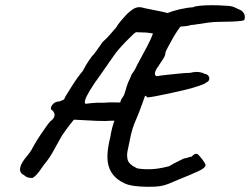

<svg xmlns="http://www.w3.org/2000/svg" viewBox="-20 -669 961 738"><path d="M554 49Q514 49 485.5 44Q457 39 431 19Q411 3 401.5 -19.5Q392 -42 393 -72.5Q394 -103 404 -142Q407 -161 411.5 -178.5Q416 -196 420 -205H408Q388 -203 351 -204.5Q314 -206 264 -209L247 -188Q243 -182 230.5 -165.5Q218 -149 207 -128Q197 -109 182 -83Q167 -57 150 -37Q129 -6 118.5 4.5Q108 15 103 15Q93 15 86.5 13Q80 11 72 4Q54 -5 57.5 -24Q61 -43 86 -72Q92 -79 96.5 -86Q101 -93 101 -93Q103 -97 113 -114.5Q123 -132 136.5 -152Q150 -172 161.5 -188Q173 -204 178 -206Q200 -226 181 -245Q174 -248 176 -256Q178 -264 186.5 -271.5Q195 -279 208 -279Q218 -283 223 -285Q228 -287 228 -291Q229 -294 237 -307Q245 -320 256 -337.5Q267 -355 278.5 -371Q290 -387 298 -396Q313 -424 319.5 -433Q326 -442 332 -451Q338 -456 350.5 -473.5Q363 -491 374 -507Q390 -521 403.5 -537Q417 -553 427 -564Q433 -575 443.5 -587.5Q454 -600 467 -614Q489 -635 503 -639.5Q517 -644 534 -638Q546 -635 571 -630.5Q596 -626 624 -619Q644 -627 672 -633.5Q700 -640 722 -641Q728 -645 748.5 -647Q769 -649 796 -649Q823 -649 846 -647Q868 -647 881 -641Q894 -635 907 -629Q918 -620 920 -611.5Q922 -603 920.5 -597.5Q919 -592 919 -592Q917 -590 905 -588.5Q893 -587 872 -586Q851 -585 823 -585Q802 -585 779.5 -582Q757 -579 739.5 -576Q722 -573 715 -573Q703 -569 689.5 -568Q676 -567 675 -567Q673 -567 663.5 -553Q654 -539 643.5 -520.5Q633 -502 624.5 -486Q616 -470 616 -467Q616 -457 608 -444Q600 -431 589 -415Q579 -402 576 -391Q573 -380 582 -376Q598 -379 622.5 -381.5Q647 -384 671.5 -386.5Q696 -389 711 -389Q731 -394 745 -392Q759 -390 764 -386Q777 -384 781.5 -377Q786 -370 784 -363Q782 -356 773 -352Q768 -347 745 -339Q722 -331 691 -323.5Q660 -316 629 -309.5Q598 -303 574.5 -298.5Q551 -294 545 -295Q539 -307 535 -294Q531 -281 514 -236Q503 -211 495.5 -191.5Q488 -172 483 -150Q478 -128 472 -97Q466 -74 470.5 -55.5Q475 -37 507 -22Q527 -18 557 -18.5Q587 -19 630 -30Q648 -41 664 -48.5Q680 -56 687 -60Q692 -60 702.5 -63.5Q713 -67 717 -67Q721 -72 725.5 -75Q730 -78 737 -78Q739 -78 747.5 -68.5Q756 -59 763.5 -48Q771 -37 770 -34Q770 -24 743.5 -11.5Q717 1 667 21Q642 32 626.5 38Q611 44 595.5 46.5Q580 49 554 49ZM309 -270Q309 -270 330 -272.5Q351 -275 379 -274Q398 -276 414.5 -275.5Q431 -275 442 -275Q444 -283 447 -288.5Q450 -294 454 -299Q457 -303 460 -313.5Q463 -324 464 -326Q464 -326 466 -333.5Q468 -341 472 -351Q478 -364 481.5 -371.5Q485 -379 486 -383Q489 -387 495 -396Q501 -405 506 -417Q530 -461 545.5 -490.5Q561 -520 568 -540Q555 -543 540 -544Q525 -545 507 -545Q504 -548 492.5 -537.5Q481 -527 465.5 -511Q450 -495 437 -480Q424 -465 419 -457Q415 -452 400 -430Q385 -408 368 -384Q340 -346 325.5 -321.5Q311 -297 307.5 -285Q304 -273 309 -270Z"/></svg>

Font: Caveat Medium
Style: Regular
Weight: 500
Designer: Pablo Impallari
Foundry: Pablo Impallari
Version: Version 2.000